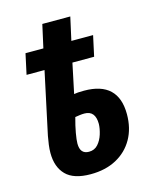

<svg xmlns="http://www.w3.org/2000/svg" viewBox="-102 -715 647 796"><g transform="rotate(-15 222.0 -317.0)"><path d="M189 9.8Q116.2 9.8 83 -24.2Q49.8 -58.1 49.8 -118.2Q49.8 -134.8 52.2 -153.1Q54.7 -171.4 58.1 -189.9L115.2 -457H38.1L57.1 -544.9H133.8L155.8 -644H275.9L253.9 -544.9H347.2L328.1 -457H234.9L208 -329.1Q221.2 -332 251 -332Q397.9 -332 397.9 -191.9Q397.9 -131.8 372.3 -86.4Q346.7 -41 299.8 -15.6Q252.9 9.8 189 9.8ZM206.1 -82Q230 -82 244.9 -98.9Q259.8 -115.7 267.1 -139.4Q274.4 -163.1 274.9 -183.1Q274.9 -240.2 228 -240.2Q218.3 -240.2 208 -238.8Q197.8 -237.3 188 -235.8Q178.2 -200.7 173.1 -171.6Q168 -142.6 168 -127Q168 -82 206.1 -82Z"/></g></svg>

Font: Open Sans Condensed
Style: Bold Italic
Weight: 700
Width: 3
Italic angle: -12°
Designer: Monotype Design Team
Foundry: Monotype Imaging Inc.
Version: Version 3.003; ttfautohint (v1.8.4)